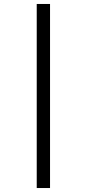

<svg xmlns="http://www.w3.org/2000/svg" viewBox="-20 -812 436 967"><path d="M165 -792H232V135H165Z"/></svg>

Font: Noto Sans Bengali ExtraCondensed
Style: Regular
Weight: 400
Width: 2
Designer: Jelle Bosma - Monotype Design Team
Foundry: Monotype Imaging Inc.
Version: Version 2.003; ttfautohint (v1.8.4.7-5d5b)